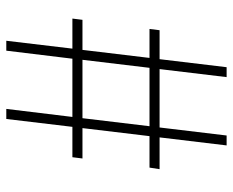

<svg xmlns="http://www.w3.org/2000/svg" viewBox="-85 -655 740 610"><g transform="rotate(90 285.0 -350.0)"><path d="M43 -242H138.5L164 -455H72L76 -487H168L193.5 -700H225L199.5 -487H385L410.5 -700H442L416.5 -487H517.5L512.5 -455H412.5L387 -242H483.5L479.5 -210H383L358 0H326L351.5 -210H166.5L141 0H109.5L134.5 -210H39ZM170 -242H355.5L381 -455H195.5Z"/></g></svg>

Font: League Mono Narrow Thin
Style: Regular
Weight: 100
Width: 3
Designer: Tyler Finck
Foundry: The League of Moveable Type / Tyler Finck
Version: Version 2.210